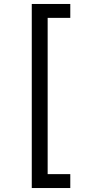

<svg xmlns="http://www.w3.org/2000/svg" viewBox="-20 -812 455 967"><path d="M140 -792H334V-722H220V65H334V135H140Z"/></svg>

Font: hexlgurmukhi05
Style: Book
Weight: 400
Designer: Jelle Bosma - Monotype Design Team
Foundry: Monotype Imaging Inc.
Version: Version 2.003